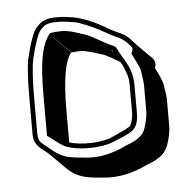

<svg xmlns="http://www.w3.org/2000/svg" viewBox="-43 -522 618 606"><g transform="rotate(-5 266.0 -219.0)"><path d="M369 -242V-159C369 -143 365 -127 359 -116C354 -111 333 -101 297 -85C265 -71 201 -69 163 -81V-180C163 -277 173 -338 194 -363L141 -416H142L195 -363C201 -364 211 -365 224 -365C244 -365 276 -353 296 -347C305 -344 326 -331 346 -320C350 -314 353 -308 356 -300C363 -283 369 -272 369 -242ZM453 -291C458 -303 456 -314 448 -323C428 -343 407 -363 388 -384C377 -398 363 -407 343 -415C336 -418 322 -425 302 -437C286 -447 243 -467 211 -473C193 -475 187 -478 160 -478C129 -478 111 -473 93 -452C81 -439 70 -407 58 -358C53 -337 50 -296 50 -233V-118C50 -78 75 -70 96 -51L149 2C176 27 200 35 260 39C307 44 354 34 403 10C435 -1 456 -16 466 -36C472 -47 482 -80 482 -106V-189C482 -197 480 -213 476 -237C474 -249 463 -272 453 -291ZM327 -353 320 -360C323 -359 324 -358 325 -357ZM408 -288C412 -264 414 -248 414 -242V-159C414 -136 404 -104 400 -96C392 -81 374 -67 344 -57C298 -34 251 -23 208 -29C176 -31 152 -36 144 -39C128 -46 114 -55 106 -62C80 -86 65 -86 65 -118V-233C65 -295 69 -336 73 -354C85 -403 96 -433 104 -442C119 -460 131 -463 160 -463C185 -463 191 -460 209 -458C215 -457 221 -456 229 -453C259 -442 280 -432 294 -424C315 -412 329 -405 337 -401C356 -394 367 -385 377 -374L384 -366C391 -359 386 -351 383 -343C392 -325 407 -296 408 -288ZM133 -430C104 -396 95 -336 95 -233V-108C109 -99 132 -78 149 -70C190 -53 264 -54 303 -71C360 -96 384 -96 384 -159V-242C384 -297 361 -320 344 -352L337 -366C334 -369 331 -372 325 -374C306 -381 265 -408 247 -414C228 -420 196 -433 171 -433C154 -433 144 -432 133 -430Z"/></g></svg>

Font: Squarish
Style: Shd
Weight: 400
Foundry: Cannot Into Space Fonts
Version: Version 0.272